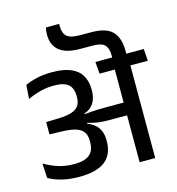

<svg xmlns="http://www.w3.org/2000/svg" viewBox="-128 -1015 1037 1125"><g transform="rotate(-15 390.0 -452.5)"><path d="M333.5 -892.5Q333.5 -893.5 333.5 -898.8Q333.5 -904 333.5 -905H254Q251 -894.5 249.8 -883.5Q248.5 -872.5 248.5 -861Q248.5 -798.5 288.8 -765.2Q329 -732 414 -731.5L495 -731Q545.5 -730.5 564.2 -710Q583 -689.5 583 -648V-617.5H668.5V-653Q668.5 -728.5 631.8 -768.5Q595 -808.5 506.5 -809L430 -809.5Q375.5 -810 354.8 -829.5Q334 -849 333.5 -892.5ZM780 -562 774.5 -634.5H481L487 -562ZM579.5 0H674V-589H579.5ZM27 -140.5 32.5 -51Q68 -31 114 -19.8Q160 -8.5 217 -8.5Q323.5 -8.5 374.5 -49Q425.5 -89.5 425.5 -169.5V-176Q425.5 -213 411 -241Q396.5 -269 363.5 -287.5Q330.5 -306 275 -314.5L274 -347Q326 -349.5 357.8 -366.2Q389.5 -383 403.8 -411.5Q418 -440 418 -478V-484.5Q418 -534.5 397.5 -569.8Q377 -605 333.2 -623.8Q289.5 -642.5 220 -642.5Q170 -642.5 128.8 -633.5Q87.5 -624.5 55.5 -609.5L49.5 -525.5Q88 -544 128 -554Q168 -564 209.5 -564Q271.5 -564 297.5 -540.8Q323.5 -517.5 323.5 -470.5V-463Q323.5 -432 310.2 -412.2Q297 -392.5 267 -382.5Q237 -372.5 186 -371L111.5 -369V-294.5L191 -292Q240.5 -290.5 271.2 -280.5Q302 -270.5 316 -250.2Q330 -230 330 -198V-188Q330 -153.5 316.5 -131.5Q303 -109.5 275.8 -99Q248.5 -88.5 207.5 -88.5Q155.5 -88.5 111.8 -102.2Q68 -116 27 -140.5ZM269 -355V-306.5L339 -291L341.5 -302.5Q363 -296.5 381.8 -292.5Q400.5 -288.5 422.8 -286.5Q445 -284.5 476.5 -284.5H613.5V-362H474.5Q443 -362 421.5 -361.2Q400 -360.5 381.5 -359Q363 -357.5 341 -355L340 -363.5Z"/></g></svg>

Font: Anek Devanagari Medium
Style: Regular
Weight: 500
Designer: Kailash Malviya (Devanagari) & Yesha Goshar (Latin)
Foundry: Ek Type
Version: Version 1.003